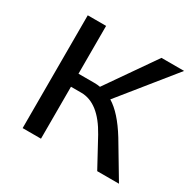

<svg xmlns="http://www.w3.org/2000/svg" viewBox="-146 -814 982 970"><g transform="rotate(30 345.5 -329.0)"><path d="M411 -347Q476 -308 542 -201L662 0H535L447 -162Q369 -303 267 -303H207V0H100V-658H207V-379H298Q318 -379 334 -376L530 -658H662Z"/></g></svg>

Font: EauTestText Semibold
Style: Regular
Weight: 600
Designer: Christian Thalmann (Catharsis Fonts)
Version: Version 0.001;PS 000.001;hotconv 1.0.88;makeotf.lib2.5.64775